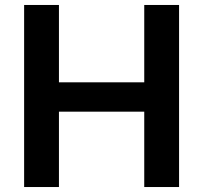

<svg xmlns="http://www.w3.org/2000/svg" viewBox="-20 -762 817 772"><path d="M700 -742V-10H560V-313H217V-10H77V-742H217V-431H560V-742Z"/></svg>

Font: 카카오 큰글씨 ExtraBold
Style: Regular
Weight: 800
Designer: Park Young-rak; Lee Sang-min; Kim Jung-jin; Min Bon; Park Min-gyu;
Foundry: Kakao Corporation
Version: Version 2.003